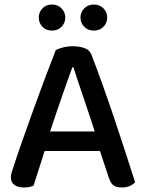

<svg xmlns="http://www.w3.org/2000/svg" viewBox="-20 -818 642 847"><path d="M421 -152H177L128 1Q119 5 109 7Q99 9 85 9Q60 9 44 -2Q28 -13 28 -35Q28 -46 31 -56.5Q34 -67 39 -80Q52 -122 75.5 -188.5Q99 -255 125.5 -329Q152 -403 179 -474.5Q206 -546 226 -597Q236 -603 257 -608.5Q278 -614 300 -614Q329 -614 352 -606Q375 -598 383 -578Q405 -521 431 -448.5Q457 -376 483 -299Q509 -222 533 -148Q557 -74 576 -14Q567 -4 552.5 2.5Q538 9 518 9Q491 9 479 -1.5Q467 -12 459 -37ZM299 -521Q289 -494 277 -460Q265 -426 252 -388.5Q239 -351 226 -312.5Q213 -274 201 -238H398Q385 -278 371.5 -318.5Q358 -359 345.5 -396Q333 -433 322 -465.5Q311 -498 304 -521ZM268 -741Q268 -717 251.5 -700Q235 -683 209 -683Q183 -683 167 -700Q151 -717 151 -741Q151 -764 167 -781Q183 -798 209 -798Q235 -798 251.5 -781Q268 -764 268 -741ZM453 -741Q453 -717 436.5 -700Q420 -683 394 -683Q368 -683 351.5 -700Q335 -717 335 -741Q335 -764 351.5 -781Q368 -798 394 -798Q420 -798 436.5 -781Q453 -764 453 -741Z"/></svg>

Font: Baloo Bhai 2 Medium
Style: Regular
Weight: 500
Designer: Supriya Tembe, Noopur Datye and Ek Type
Foundry: Ek Type
Version: Version 1.640;PS 1.000;hotconv 16.6.51;makeotf.lib2.5.65220;